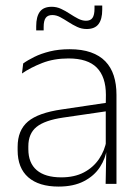

<svg xmlns="http://www.w3.org/2000/svg" viewBox="-20 -678 518 708"><path d="M369.5 0 372 -125 370 -131.5V-290L370.5 -328Q370.5 -394.5 337 -428.5Q303.5 -462.5 232.5 -462.5Q178.5 -462.5 135.2 -445.5Q92 -428.5 61 -407L65.5 -444Q82 -456 106.8 -468.2Q131.5 -480.5 164 -488.5Q196.5 -496.5 237 -496.5Q282 -496.5 314.8 -485Q347.5 -473.5 368.5 -451.8Q389.5 -430 399.5 -399Q409.5 -368 409.5 -328.5V0ZM196 10Q123.5 10 84.2 -24.2Q45 -58.5 45 -124V-136.5Q45 -197.5 83 -229.8Q121 -262 208 -274.5L379.5 -300L381.5 -269L213.5 -244.5Q145 -234.5 114.8 -210Q84.5 -185.5 84.5 -138.5V-128Q84.5 -77 115.5 -50.5Q146.5 -24 206 -24Q254.5 -24 289.2 -42.2Q324 -60.5 345.2 -91.8Q366.5 -123 373 -162L383.5 -131H374.5Q369.5 -94 348.5 -61.8Q327.5 -29.5 289.5 -9.8Q251.5 10 196 10ZM299.5 -571Q281 -571 264.5 -578.8Q248 -586.5 232.2 -596.8Q216.5 -607 202 -614.8Q187.5 -622.5 173 -622.5Q156 -622.5 148.5 -612Q141 -601.5 141 -578.5V-566H113.5V-581.5Q113.5 -616.5 127 -634.8Q140.5 -653 171 -653Q189 -653 205.5 -645.2Q222 -637.5 237.5 -627.2Q253 -617 268 -609.2Q283 -601.5 297 -601.5Q314 -601.5 321.2 -612.2Q328.5 -623 328.5 -646V-657.5H357V-642.5Q357 -607 343.2 -589Q329.5 -571 299.5 -571Z"/></svg>

Font: Anek Telugu ExtraLight
Style: Regular
Weight: 250
Version: Version 1.003